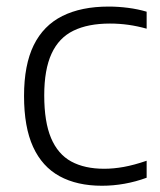

<svg xmlns="http://www.w3.org/2000/svg" viewBox="-20 -570 500 599"><path d="M298 9.5Q220.5 9.5 166 -20.2Q111.5 -50 83.2 -111.8Q55 -173.5 55 -270.5Q55 -367.5 85.2 -429Q115.5 -490.5 174.5 -520Q233.5 -549.5 319 -549.5Q349 -549.5 379.8 -545.5Q410.5 -541.5 437.5 -533.5V-480.5Q409 -488.5 380.8 -492.5Q352.5 -496.5 323 -496.5Q254.5 -496.5 209 -474.2Q163.5 -452 140.8 -402.5Q118 -353 118 -272.5Q118 -190 139.2 -139.5Q160.5 -89 202.2 -66.2Q244 -43.5 305 -43.5Q334 -43.5 366 -49.2Q398 -55 437.5 -68.5V-15.5Q403.5 -3 368.5 3.2Q333.5 9.5 298 9.5Z"/></svg>

Font: Encode Sans SemiExpanded Light
Style: Regular
Weight: 300
Width: 6
Designer: Multiple Designers
Foundry: Impallari Type
Version: Version 3.002